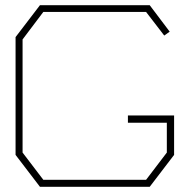

<svg xmlns="http://www.w3.org/2000/svg" viewBox="-20 -720 731 740"><path d="M557 0H134L40 -123V-577L134 -700H557L634 -598L613 -583L543 -674H147L67 -568V-132L147 -27H543L623 -132V-247H473V-275H651V-123Z"/></svg>

Font: Turret Road ExtraLight
Style: Regular
Weight: 275
Designer: Noponies
Foundry: Noponies
Version: Version 1.001; ttfautohint (v1.8)